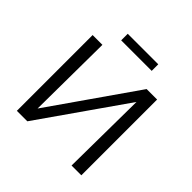

<svg xmlns="http://www.w3.org/2000/svg" viewBox="-204 -998 1179 1179"><g transform="rotate(45 386.0 -408.0)"><path d="M518 -816V-759H253V-816ZM666 -658V0H581L587 -558L197 0H106V-658H191L186 -100L575 -658Z"/></g></svg>

Font: EauTestInfant Medium
Style: Regular
Weight: 500
Designer: Christian Thalmann (Catharsis Fonts)
Version: Version 0.001;PS 000.001;hotconv 1.0.88;makeotf.lib2.5.64775